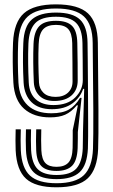

<svg xmlns="http://www.w3.org/2000/svg" viewBox="-20 -828 504 858"><path d="M232.5 9Q139 9 96.6 -29.2Q54.2 -67.5 50 -156.2Q49.2 -177.8 49.2 -201Q49.2 -224.2 50 -250H73Q72.2 -225.5 72.1 -202Q72 -178.5 73 -156.8Q76.8 -77.5 114 -43.4Q151.2 -9.2 232.5 -9.2Q317.5 -9.2 354.9 -45.4Q392.2 -81.5 395.5 -162.8Q397.5 -213.5 397 -336.4Q396.5 -459.2 394.2 -636.5Q393.2 -718.8 355.1 -754.4Q317 -790 230 -790Q143.5 -790 104.1 -754.2Q64.8 -718.5 61.2 -636Q57.8 -553.2 62.5 -458.5Q66.5 -392.2 104.2 -357Q142 -321.8 209.5 -321.8Q258.8 -321.8 287.8 -338.4Q316.8 -355 337.8 -390.8H344.5L327.8 -237.8Q327.8 -230.2 327.8 -209.9Q327.8 -189.5 327 -166.2Q324.8 -109.8 302 -87Q279.2 -64.2 232.5 -64.2Q187 -64.2 165.6 -85.1Q144.2 -106 141.8 -155.5Q140 -194.8 141.8 -250H164.5Q163.8 -224.8 163.8 -201Q163.8 -177.2 164.8 -156Q166.8 -116.2 182.8 -99.4Q198.8 -82.5 232.5 -82.5Q268.5 -82.5 285.9 -101.6Q303.2 -120.8 304.5 -166.8Q305 -188 305 -212.9Q305 -237.8 305 -246.2L328 -357.2H323.2Q298.5 -327.5 271.4 -315.5Q244.2 -303.5 203.5 -303.5Q131 -303.5 87.8 -341.9Q44.5 -380.2 39.8 -458.5Q37.2 -506 36.9 -550Q36.5 -594 38.2 -636.8Q42.2 -729.2 87.1 -768.9Q132 -808.5 230 -808.5Q330.2 -808.5 373.2 -768.2Q416.2 -728 417.2 -636.8Q419.2 -462.5 419.9 -338.8Q420.5 -215 418.5 -162Q414.8 -72 372.5 -31.5Q330.2 9 232.5 9ZM232.5 -27.5Q162.2 -27.5 130.8 -58Q99.2 -88.5 96 -158.2Q95 -179.5 95.1 -201.2Q95.2 -223 96 -250H118.8Q118 -228 118 -202.5Q118 -177 119 -157.2Q122.5 -97.2 149 -71.6Q175.5 -46 232.5 -46Q295.5 -46 321.4 -75Q347.2 -104 349.8 -165Q350.5 -189 350.5 -209.8Q350.5 -230.5 350.8 -238.5L356.2 -431H351.5Q338.8 -391.8 303.5 -365.9Q268.2 -340 211.8 -340Q153.2 -340 121.1 -371.1Q89 -402.2 85.5 -458.5Q80.5 -552 84.2 -635.5Q87.2 -711 122.8 -741.4Q158.2 -771.8 230 -771.8Q305 -771.8 337.8 -740.2Q370.5 -708.8 371.2 -636.2Q371.8 -606.5 372.1 -561.8Q372.5 -517 372.9 -466Q373.2 -415 373.5 -366Q373.8 -317 373.9 -278.1Q374 -239.2 373.8 -219.2Q373.5 -212.2 373.5 -199.9Q373.5 -187.5 372.8 -164Q369.2 -90 336.1 -58.8Q303 -27.5 232.5 -27.5ZM219 -358.5Q282.2 -358.5 316.1 -392.4Q350 -426.2 350 -470.5Q350 -513.8 349.5 -560.1Q349 -606.5 348.5 -636Q347 -699.2 319.6 -726.2Q292.2 -753.2 230 -753.2Q164.2 -753.2 137 -724.1Q109.8 -695 107 -633.5Q105.2 -587.2 105.8 -545.9Q106.2 -504.5 108.5 -458.8Q111.2 -409.8 140.1 -384.1Q169 -358.5 219 -358.5ZM222.8 -376.8Q180 -376.8 156.8 -399.4Q133.5 -422 131.2 -458.8Q129 -505.2 128.6 -549Q128.2 -592.8 129.8 -631.8Q132 -685.8 154.8 -710.4Q177.5 -735 230 -735Q279.2 -735 301.9 -712.5Q324.5 -690 325.5 -635.8Q326.5 -591.5 326.9 -547.4Q327.2 -503.2 327.2 -467.8Q327.2 -426.5 299.8 -401.6Q272.2 -376.8 222.8 -376.8ZM228.5 -395Q263.8 -395 284 -414.1Q304.2 -433.2 304.2 -463.8Q304.2 -503 303.8 -549.5Q303.2 -596 302.8 -635.5Q301.8 -679 285.1 -697.9Q268.5 -716.8 230 -716.8Q190.8 -716.8 172.6 -696.8Q154.5 -676.8 152.8 -631Q151 -589.8 151.5 -547.4Q152 -505 154.2 -459Q155.8 -431.2 174.5 -413.1Q193.2 -395 228.5 -395Z"/></svg>

Font: Big Shoulders Inline Text
Style: Bold
Weight: 700
Designer: Patric King
Foundry: XO Type Co
Version: Version 1.000